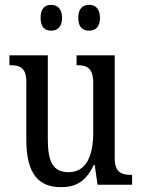

<svg xmlns="http://www.w3.org/2000/svg" viewBox="-20 -765 588 795"><path d="M349 -638C373 -638 394 -651 394 -691C394 -731 373 -745 349 -745C324 -745 304 -731 304 -691C304 -651 324 -638 349 -638ZM192 -638C215 -638 237 -651 237 -691C237 -731 215 -745 192 -745C167 -745 148 -731 148 -691C148 -651 167 -638 192 -638ZM232 10C290 10 335 -10 368 -82H372L384 0H527V-41H523C486 -41 455 -49 455 -109V-536H297V-495H300C337 -495 366 -486 366 -422V-215C366 -118 336 -52 264 -52C197 -52 178 -99 178 -189V-536H19V-495H23C60 -495 89 -486 89 -427V-186C89 -48 138 10 232 10Z"/></svg>

Font: Noto Serif Ethiopic Cn
Style: Regular
Weight: 400
Width: 3
Designer: Monotype Design Team
Foundry: Monotype Imaging Inc.
Version: Version 2.102